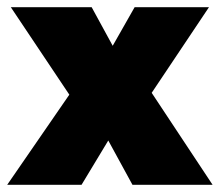

<svg xmlns="http://www.w3.org/2000/svg" viewBox="-23 -512 609 532"><path d="M344 0 249 -174 203 -199 7 -492H231L327 -316L372 -293L566 0ZM-3 0 201 -296 311 -179 203 0ZM360 -199 250 -316 350 -492H556Z"/></svg>

Font: Outfit Thin Black
Style: Regular
Weight: 900
Version: Version 1.100;gftools[0.9.27]